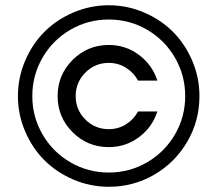

<svg xmlns="http://www.w3.org/2000/svg" viewBox="-20 -717 834 737"><path d="M745.6 -348.1Q745.6 -253.4 699 -173.3Q652.3 -93.3 572.3 -46.6Q492.2 0 397.5 0Q326.7 0 262 -27.6Q197.3 -55.2 150.6 -101.8Q104 -148.4 76.4 -212.9Q48.8 -277.3 48.8 -348.1Q48.8 -418.9 76.4 -483.6Q104 -548.3 150.6 -595Q197.3 -641.6 262 -669.2Q326.7 -696.8 397.5 -696.8Q468.3 -696.8 532.7 -669.2Q597.2 -641.6 643.8 -595Q690.4 -548.3 718 -483.6Q745.6 -418.9 745.6 -348.1ZM651.6 -200.9Q690.9 -268.6 690.9 -348.1Q690.9 -427.7 651.6 -495.6Q612.3 -563.5 544.7 -602.8Q477.1 -642.1 397.5 -642.1Q317.9 -642.1 250.2 -602.8Q182.6 -563.5 143.3 -495.6Q104 -427.7 104 -348.1Q104 -268.6 143.3 -200.9Q182.6 -133.3 250.2 -94Q317.9 -54.7 397.5 -54.7Q477.1 -54.7 544.7 -94Q612.3 -133.3 651.6 -200.9ZM397.5 -221.2Q433.6 -221.2 463.4 -239.7Q493.2 -258.3 509.8 -289.1H584Q564.5 -228.5 513.4 -190.4Q462.4 -152.3 397.5 -152.3Q315.9 -152.3 258.5 -209.7Q201.2 -267.1 201.2 -348.1Q201.2 -429.7 258.8 -487.1Q316.4 -544.4 397.5 -544.4Q462.4 -544.4 513.4 -506.3Q564.5 -468.3 584 -407.7H509.8Q493.2 -438.5 463.4 -457Q433.6 -475.6 397.5 -475.6Q344.7 -475.6 307.6 -438.2Q270.5 -400.9 270.5 -348.1Q270.5 -295.4 307.6 -258.3Q344.7 -221.2 397.5 -221.2Z"/></svg>

Font: Basically A Sans Serif
Style: Regular
Weight: 400
Designer: Hyung-Suk Kim
Foundry: Mental Design
Version: 1.000